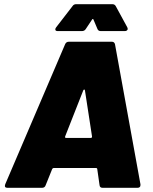

<svg xmlns="http://www.w3.org/2000/svg" viewBox="-20 -900 733 920"><path d="M457 -13 446 -90Q445 -95 440 -95H237Q233 -95 230 -90L199 -13Q195 0 181 0H16Q-1 0 5 -17L292 -688Q297 -700 310 -700H516Q528 -700 531 -688L653 -17V-13Q653 0 638 0H472Q458 0 457 -13ZM296 -239H415Q421 -239 421 -246L387 -467Q386 -471 383.5 -471Q381 -471 379 -467L292 -246Q291 -239 296 -239ZM245 -759Q245 -764 249 -769L327 -870Q333 -880 345 -880H518Q530 -880 535 -870L590 -769Q592 -763 592 -762Q592 -757 588 -754Q584 -751 578 -751H463Q451 -751 447 -761L428 -806Q427 -809 424.5 -809Q422 -809 421 -806L391 -761Q385 -751 372 -751H257Q245 -751 245 -759Z"/></svg>

Font: Barlow Black
Style: Italic
Weight: 900
Italic angle: -7°
Designer: Jeremy Tribby
Foundry: Tribby Type
Version: Version 1.408